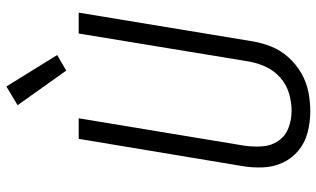

<svg xmlns="http://www.w3.org/2000/svg" viewBox="-220 -788 1015 616"><g transform="rotate(-90 288.0 -479.5)"><path d="M239 8Q270 8 301 2Q332 -4 361 -20.5Q390 -37 412.5 -62Q435 -87 447 -117Q459 -147 464 -178L556 -735H489L399 -188Q394 -160 381.5 -133.5Q369 -107 346.5 -87.5Q324 -68 296 -60Q268 -52 241 -52Q212 -52 186 -62Q160 -72 144.5 -94.5Q129 -117 127 -145.5Q125 -174 129 -203L217 -735H151L64 -212Q58 -178 59.5 -143.5Q61 -109 75 -79.5Q89 -50 114 -29.5Q139 -9 172 -0.5Q205 8 239 8ZM370 -775 420 -804 319 -967 259 -931Z"/></g></svg>

Font: Iosevka Sparkle Light Oblique
Style: Regular
Weight: 300
Italic angle: -9°
Designer: Belleve Invis
Foundry: Belleve Invis
Version: Version 4.5.0; ttfautohint (v1.8.3)